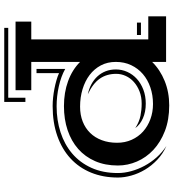

<svg xmlns="http://www.w3.org/2000/svg" viewBox="23 -549 809 895"><g transform="rotate(90 427.5 -101.5)"><path d="M163.6 157.2V-388.2H56.2V-471.2H268.6V-406.2Q305.2 -443.4 357.4 -464.6Q409.7 -485.8 471.2 -485.8Q538.6 -485.8 590.8 -465.6Q643.1 -445.3 678.7 -411.9Q714.4 -378.4 732.9 -335.4Q751.5 -292.5 751.5 -246.6Q751.5 -187 731.2 -140.4Q710.9 -93.8 674.3 -61.5Q637.7 -29.3 586.9 -12.2Q536.1 4.9 474.6 4.9Q411.1 4.9 358.2 -14.4Q305.2 -33.7 268.6 -70.3V157.2H400.4V230.5H80.6V157.2ZM301.3 -1Q336.4 18.6 382.6 28.8Q428.7 39.1 475.6 39.1Q540 39.1 596.7 20.8Q653.3 2.4 695.6 -33.4Q737.8 -69.3 762.2 -122.8Q786.6 -176.3 786.6 -246.6Q786.6 -276.9 777.8 -308.8Q769 -340.8 752.9 -370.8Q736.8 -400.9 713.4 -427.2Q689.9 -453.6 660.6 -472.7Q697.3 -456.1 724.9 -429.9Q752.4 -403.8 770.8 -373Q789.1 -342.3 798.3 -309.3Q807.6 -276.4 807.6 -246.6Q807.6 -177.7 784.7 -121.6Q761.7 -65.4 718.5 -25.6Q675.3 14.2 613.5 35.9Q551.8 57.6 474.1 57.6Q454.6 57.6 434.1 55.4Q413.6 53.2 393.6 49.3Q373.5 45.4 354.7 40Q335.9 34.7 320.8 27.8V132.8H301.3ZM268.6 -236.8Q268.6 -197.8 284.9 -167Q301.3 -136.2 329.6 -114.7Q357.9 -93.3 395.8 -81.8Q433.6 -70.3 477.1 -70.3Q515.6 -70.3 546.6 -82.5Q577.6 -94.7 599.6 -117.2Q621.6 -139.6 633.5 -171.6Q645.5 -203.6 645.5 -242.7Q645.5 -279.8 631.6 -310.8Q617.7 -341.8 593.3 -363.8Q568.8 -385.7 535.9 -397.9Q502.9 -410.2 464.8 -410.2Q423.3 -410.2 387.5 -397.9Q351.6 -385.7 325.2 -363Q298.8 -340.3 283.7 -308.3Q268.6 -276.4 268.6 -236.8ZM303.7 -237.3Q303.7 -265.1 315.2 -290.5Q326.7 -315.9 347.7 -335Q368.7 -354 397.9 -365.2Q427.2 -376.5 463.4 -376.5Q502 -376.5 531.7 -363Q561.5 -349.6 577.1 -327.6Q547.9 -346.2 519.8 -351.8Q491.7 -357.4 463.4 -357.4Q431.6 -357.4 406 -347.4Q380.4 -337.4 362.1 -321Q343.8 -304.7 334 -283.2Q324.2 -261.7 324.2 -238.8Q324.2 -194.3 346.7 -162.1Q369.1 -129.9 419.4 -106.4Q393.6 -111.8 372.3 -123.3Q351.1 -134.8 335.7 -151.6Q320.3 -168.5 312 -189.9Q303.7 -211.4 303.7 -237.3ZM85.4 -354H143.1V-335.4H85.4ZM435.5 264.6V184.6H455.1V283.2H109.9V264.6Z"/></g></svg>

Font: Vast Shadow
Style: Regular
Weight: 400
Designer: Nicole Fally
Foundry: Nicole Fally
Version: Version 1.002